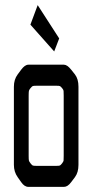

<svg xmlns="http://www.w3.org/2000/svg" viewBox="-20 -729 342 749"><path d="M90.8 -476.6H229.5Q242.2 -476.6 257.8 -457L272.5 -438.5Q286.1 -420.9 286.1 -390.6V-85.9Q286.1 -56.6 272.5 -38.1L257.8 -18.6Q244.1 0 229.5 0H90.8Q75.2 0 62.5 -18.6L48.8 -38.1Q34.2 -58.6 34.2 -85.9V-390.6Q34.2 -418.9 48.8 -438.5L62.5 -457Q77.1 -476.6 90.8 -476.6ZM228.5 -121.1V-355.5Q228.5 -370.1 228 -374.5Q227.5 -378.9 222.2 -385.3Q216.8 -391.6 213.9 -393.1Q210.9 -394.5 200.2 -394.5H121.1Q110.4 -394.5 107.4 -393.1Q104.5 -391.6 99.1 -385.3Q93.8 -378.9 92.8 -374.5Q91.8 -370.1 91.8 -355.5V-121.1Q91.8 -106.4 92.8 -102.5Q93.8 -98.6 99.1 -91.8Q104.5 -85 107.4 -83.5Q110.4 -82 121.1 -82H200.2Q210.9 -82 213.9 -83.5Q216.8 -85 222.2 -91.8Q227.5 -98.6 228 -102.5Q228.5 -106.4 228.5 -121.1ZM98.6 -632.8 127 -709 210.9 -579.1 191.4 -528.3Z"/></svg>

Font: Vancouver Drive
Style: Regular
Weight: 400
Designer: Valery Zaveryaev
Foundry: Cyreal (www.cyreal.org)
Version: Version 1.06